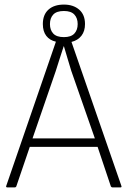

<svg xmlns="http://www.w3.org/2000/svg" viewBox="-20 -818 557 838"><path d="M510 -6Q512 0 505 0H471Q467 0 464 -4L406 -177H110L51 -4Q49 0 44 0H13Q5 0 7 -6L224 -636Q197 -642 182 -661.5Q167 -681 167 -713Q167 -754 191.5 -776Q216 -798 259 -798Q300 -798 325.5 -776Q351 -754 351 -713Q351 -682 335.5 -662Q320 -642 292 -635ZM198 -713Q198 -687 212.5 -671.5Q227 -656 259 -656Q290 -656 304.5 -671.5Q319 -687 319 -713Q319 -739 304.5 -754.5Q290 -770 259 -770Q227 -770 212.5 -754.5Q198 -739 198 -713ZM122 -214H394L291 -509Q283 -535 275 -562Q267 -589 259 -616H258Q249 -589 240.5 -562Q232 -535 223 -507Z"/></svg>

Font: Sofia Sans Semi Condensed ExtraLight
Style: Regular
Weight: 250
Version: Version 4.100